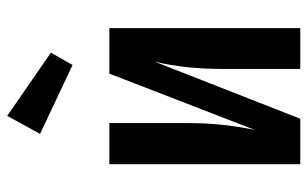

<svg xmlns="http://www.w3.org/2000/svg" viewBox="-180 -672 852 532"><g transform="rotate(-90 246.0 -406.0)"><path d="M434 0H321V-216Q321 -319 341 -403L183 0H57V-529H171V-312Q171 -215 152 -126L308 -529H434ZM191 -812 366 -691 332 -631 141 -721Z"/></g></svg>

Font: Fira Sans Extra Condensed Medium
Style: Regular
Weight: 500
Width: 1
Designer: Carrois Corporate & Edenspiekermann AG
Foundry: Carrois Corporate GbR & Edenspiekermann AG
Version: Version 4.203